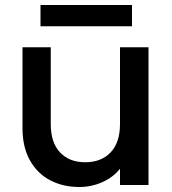

<svg xmlns="http://www.w3.org/2000/svg" viewBox="-20 -740 689 768"><path d="M574 -551V0H460V-65Q433 -31 389.5 -11.5Q346 8 297 8Q232 8 180.5 -19Q129 -46 99.5 -99Q70 -152 70 -227V-551H183V-244Q183 -170 220 -130.5Q257 -91 321 -91Q385 -91 422.5 -130.5Q460 -170 460 -244V-551ZM508 -720V-635H142V-720Z"/></svg>

Font: IBM-Poppins
Style: Poppins-Medium
Weight: 500
Designer: Mike Abbink, Paul van der Laan, Pieter van Rosmalen, Ben Mitchell, Mark Frömberg
Foundry: Bold Monday
Version: Version 1.1